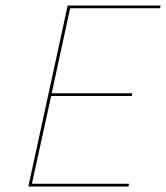

<svg xmlns="http://www.w3.org/2000/svg" viewBox="-20 -678 604 698"><path d="M235 -648 168 -339H461L459 -329H166L96 -10H449L447 0H83L226 -658H564L562 -648Z"/></svg>

Font: Ysabeau Infant Hairline
Style: Italic
Weight: 100
Italic angle: -12°
Designer: Christian Thalmann (Catharsis Fonts)
Version: Version 0.003